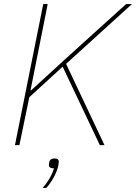

<svg xmlns="http://www.w3.org/2000/svg" viewBox="-20 -718 673 950"><path d="M250 66Q271 66 271 82Q271 87 269 99Q265 123 248 155.5Q231 188 209 212H191Q232 165 247 115Q222 115 222 99Q222 93 224 83Q228 66 250 66ZM474 0 290 -388 125 -237 76 0H54L194 -698H216L131 -271H134L300 -423L604 -698H633L307 -402L497 0Z"/></svg>

Font: IBM Plex Sans Thin
Style: Italic
Weight: 100
Italic angle: -11.31°
Designer: Mike Abbink, Paul van der Laan, Pieter van Rosmalen
Foundry: Bold Monday
Version: Version 3.0